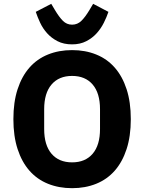

<svg xmlns="http://www.w3.org/2000/svg" viewBox="-20 -972 754 1004"><path d="M50 0ZM357 12Q288 12 231 -11Q174 -34 134 -79.5Q94 -125 72 -192.5Q50 -260 50 -349Q50 -438 72 -505.5Q94 -573 134 -618.5Q174 -664 231 -687Q288 -710 357 -710Q426 -710 483 -687Q540 -664 580 -618.5Q620 -573 642 -505.5Q664 -438 664 -349Q664 -260 642 -192.5Q620 -125 580 -79.5Q540 -34 483 -11Q426 12 357 12ZM357 -123Q426 -123 464.5 -168Q503 -213 503 -297V-401Q503 -485 464.5 -530Q426 -575 357 -575Q288 -575 249.5 -530Q211 -485 211 -401V-297Q211 -213 249.5 -168Q288 -123 357 -123ZM357 -740Q313 -740 281 -756.5Q249 -773 226.5 -798Q204 -823 190 -853Q176 -883 167 -910L248 -952L267 -920Q289 -883 309 -863Q329 -843 357 -843Q385 -843 405.5 -863Q426 -883 448 -920L467 -952L547 -910Q538 -883 523 -853Q508 -823 485.5 -798Q463 -773 431 -756.5Q399 -740 357 -740Z"/></svg>

Font: Aneliza ExtraBold
Style: Regular
Weight: 800
Designer: Mike Abbink, Paul van der Laan, Pieter van Rosmalen
Foundry: Bold Monday
Version: Version 3.001;September 8, 2019;FontCreator 11.5.0.2425 64-b